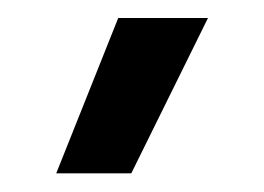

<svg xmlns="http://www.w3.org/2000/svg" viewBox="-20 -743 287 209"><path d="M108.7 -723.4 41.2 -554.3H122.9L206.4 -723.4Z"/></svg>

Font: Estedad-FD VF
Style: Regular
Weight: 100
Designer: Amin Abedi
Version: Version 7.3